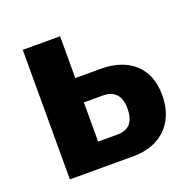

<svg xmlns="http://www.w3.org/2000/svg" viewBox="-95 -594 699 691"><g transform="rotate(-20 254.5 -248.0)"><path d="M60 0V-496H203V-336H300Q382 -336 429 -293Q476 -250 476 -172Q476 -119 455 -80.5Q434 -42 395 -21Q356 0 302 0ZM202 -93H276Q309 -93 325.5 -112Q342 -131 342 -169Q342 -206 325 -224.5Q308 -243 276 -243H202Z"/></g></svg>

Font: Nunito Sans 10pt Condensed ExtraBold
Style: Regular
Weight: 800
Width: 3
Designer: Vernon Adams
Foundry: Vernon Adams
Version: Version 3.101;gftools[0.9.27]